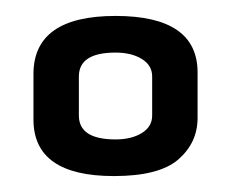

<svg xmlns="http://www.w3.org/2000/svg" viewBox="-20 -727 290 241"><path d="M22 -577V-634Q22 -707 125 -707Q228 -707 228 -636V-579Q228 -548 204 -527Q180 -506 123 -506Q22 -506 22 -577ZM79 -631V-582Q79 -552 125 -552Q145 -552 158 -560Q171 -568 171 -582V-631Q171 -645 158 -653Q145 -661 125 -661Q79 -661 79 -631Z"/></svg>

Font: Medula One
Style: Regular
Weight: 400
Designer: Luciano Vergara
Foundry: Luciano Vergara
Version: Version 1.002